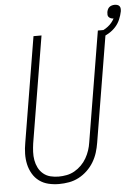

<svg xmlns="http://www.w3.org/2000/svg" viewBox="-58 -900 695 954"><g transform="rotate(-5 289.5 -423.5)"><path d="M198 8Q171 8 145.5 2Q120 -4 99.5 -19Q79 -34 66 -56.5Q53 -79 47.5 -104Q42 -129 42.5 -156Q43 -183 48 -210L135 -735H175L87 -204Q84 -183 83 -162Q82 -141 85.5 -121Q89 -101 98 -83Q107 -65 122.5 -52Q138 -39 158 -34Q178 -29 199 -29Q219 -29 239.5 -33Q260 -37 278.5 -47.5Q297 -58 312.5 -73.5Q328 -89 338.5 -107.5Q349 -126 355.5 -145.5Q362 -165 365 -186L456 -735H496L404 -180Q400 -155 392.5 -131Q385 -107 371.5 -84.5Q358 -62 338.5 -43.5Q319 -25 296 -13Q273 -1 248 3.5Q223 8 198 8ZM470 -698 461 -726Q485 -733 506 -749Q527 -765 539 -788Q538 -788 538 -788Q538 -788 538 -788Q531 -788 525 -790.5Q519 -793 515 -797.5Q511 -802 510.5 -808.5Q510 -815 511 -822Q512 -828 515 -835Q518 -842 523.5 -846.5Q529 -851 536 -853Q543 -855 550 -855Q557 -855 563.5 -853Q570 -851 574 -846Q578 -841 578.5 -834Q579 -827 578 -820Q574 -800 565.5 -780Q557 -760 542.5 -744Q528 -728 509 -716.5Q490 -705 470 -698Z"/></g></svg>

Font: Iosevka Curly XLtObl
Style: Regular
Weight: 200
Italic angle: -9°
Monospace: yes
Designer: Belleve Invis
Foundry: Belleve Invis
Version: Version 11.1.0; ttfautohint (v1.8.3)